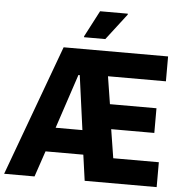

<svg xmlns="http://www.w3.org/2000/svg" viewBox="-75 -950 965 1007"><g transform="rotate(5 407.5 -446.5)"><path d="M-16 0 237 -688H787V-557H482L505 -412H750V-282H523L547 -131H787V0H408L389 -136H190L144 0ZM232 -264H373L334 -550H327ZM339 -750V-755L411 -893H557V-888L451 -750Z"/></g></svg>

Font: Saira Semi Condensed
Style: Bold
Weight: 700
Width: 4
Designer: Hector Gatti with collaboration of the Omnibus-Type team
Foundry: Omnibus-Type
Version: Version 1.001; ttfautohint (v1.8)